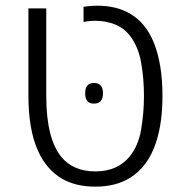

<svg xmlns="http://www.w3.org/2000/svg" viewBox="-20 -660 659 689"><path d="M322.3 9.8Q251.5 9.8 202.1 -19Q146.5 -51.8 116.2 -119.1Q82 -195.3 82 -315.9V-629.9H146V-315.9Q146 -161.6 201.2 -95.7Q220.7 -71.8 251.2 -58.3Q281.7 -44.9 322.3 -44.9Q362.8 -44.9 393.6 -58.8Q424.3 -72.8 443.8 -96.7Q476.1 -135.3 486.3 -194.3Q496.6 -253.4 496.6 -315.9Q496.6 -377 486.8 -433.6Q477.1 -490.2 448.2 -529.3Q425.8 -559.1 392.8 -572.3Q359.9 -585.4 322.3 -585.4Q300.8 -585.4 279.8 -581.1V-635.7Q305.2 -639.6 328.1 -639.6Q397 -639.6 445.3 -611.8Q502.9 -578.6 531.7 -507.8Q546.9 -470.7 554.9 -422.9Q563 -375 563 -315.9Q563 -217.8 539.6 -147.9Q510.7 -61.5 446.3 -21.5Q395 9.8 322.3 9.8ZM316.9 -288.1Q285.6 -288.1 285.6 -325.2Q285.6 -362.3 316.9 -362.3Q349.6 -362.3 349.6 -325.2Q349.6 -288.1 316.9 -288.1Z"/></svg>

Font: Open Sans Light
Style: Regular
Weight: 300
Designer: Monotype Design Team
Foundry: Monotype Imaging Inc.
Version: Version 3.000; ttfautohint (v1.8.4)